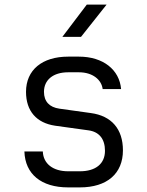

<svg xmlns="http://www.w3.org/2000/svg" viewBox="-20 -805 640 834"><path d="M251 -645H332L443 -785H357ZM276 9H327C445 9 514 -51 514 -152C514 -244 465 -302 374 -314L238 -333C195 -339 171 -364 171 -406C171 -458 211 -491 276 -491H323C382 -491 421 -459 426 -418H506C499 -502 428 -559 323 -559H276C163 -559 93 -501 93 -406C93 -322 139 -271 219 -259L363 -239C411 -233 436 -201 436 -150C436 -94 396 -61 327 -61H276C210 -61 168 -94 166 -147H86C89 -49 159 9 276 9Z"/></svg>

Font: JetBrains Mono Light
Style: Regular
Weight: 336
Monospace: yes
Designer: Philipp Nurullin, Konstantin Bulenkov
Foundry: JetBrains
Version: Version 2.305